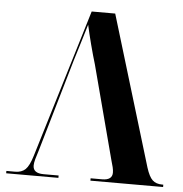

<svg xmlns="http://www.w3.org/2000/svg" viewBox="-52 -764 774 813"><g transform="rotate(5 335.5 -357.0)"><path d="M338 -492Q327 -528 315 -574Q303 -620 295 -657Q285 -622 271.5 -579.5Q258 -537 248 -503L133 -108Q126 -87 121.5 -70.5Q117 -54 117 -43Q117 -10 162 -10H226V0H4V-10H41Q69 -10 85 -25.5Q101 -41 114 -84L305 -714H405L598 -76Q610 -38 625 -24Q640 -10 666 -10H671V0H362V-10H411Q454 -10 454 -42Q454 -52 451 -65Q448 -78 443 -94Z"/></g></svg>

Font: Noto Serif Display SemiCondensed
Style: Bold
Weight: 700
Width: 4
Designer: Monotype Design Team
Foundry: Monotype Imaging Inc.
Version: Version 2.009